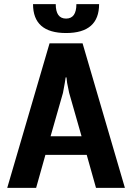

<svg xmlns="http://www.w3.org/2000/svg" viewBox="-20 -910 640 930"><path d="M140 -890H250Q250 -820 300 -820Q350 -820 350 -890H460Q460 -750 300 -750Q140 -750 140 -890ZM15 0 220 -700H380L585 0H445L400 -160H200L155 0ZM225 -250H375L315 -460Q314 -462 305 -509L302 -535H298L294 -509Q293 -505 290 -487Q287 -469 285 -460Z"/></svg>

Font: Scada
Style: Bold
Weight: 700
Designer: Jovanny Lemonad
Foundry: Jovanny Lemonad
Version: Version 4.100;PS 004.100;hotconv 1.0.88;makeotf.lib2.5.64775